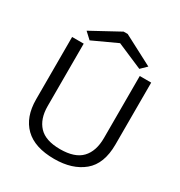

<svg xmlns="http://www.w3.org/2000/svg" viewBox="-186 -921 997 1062"><g transform="rotate(30 312.5 -390.0)"><path d="M314 11Q189 11 126 -50.5Q63 -112 63 -225V-623H137V-224Q137 -143 179.5 -97.5Q222 -52 315 -52Q409 -52 452 -97.5Q495 -143 495 -227V-623H568V-228Q568 -104 498.5 -46.5Q429 11 314 11ZM156 -655 115 -693 295 -791H321L510 -692L473 -656L310 -726Z"/></g></svg>

Font: Inconsolata Expanded
Style: Regular
Weight: 400
Width: 7
Monospace: yes
Designer: Raph Levien, Cyreal, Brenton Simpson
Foundry: Raph Levien, Cyreal, Google
Version: Version 3.100; ttfautohint (v1.8.4.7-5d5b)